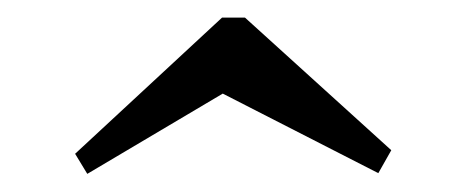

<svg xmlns="http://www.w3.org/2000/svg" viewBox="-20 -444 518 216"><path d="M78.2 -248.4 64.5 -271 229.8 -424.2H255.6L420.2 -275L405.6 -249.2L230.6 -338.7Z"/></svg>

Font: Playfair 12pt
Style: Regular
Weight: 400
Designer: Claus Eggers Sørensen
Foundry: Claus Eggers Sørensen
Version: Version 2.000;gftools[0.9.28]